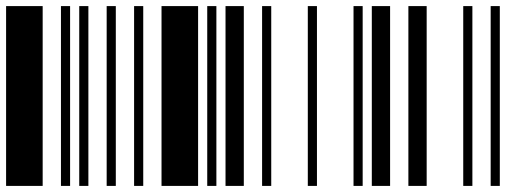

<svg xmlns="http://www.w3.org/2000/svg" viewBox="-20 -610 1690 630"><path d="M0 0V-590H120V0ZM180 0V-590H210V0ZM240 0V-590H270V0Z M330 0V-590H360V0ZM420 0V-590H450V0ZM510 0V-590H630V0Z M660 0V-590H690V0ZM720 0V-590H780V0ZM840 0V-590H870V0Z M990 0V-590H1020V0ZM1140 0V-590H1170V0ZM1200 0V-590H1260V0Z M1320 0V-590H1380V0ZM1500 0V-590H1530V0ZM1590 0V-590H1620V0Z"/></svg>

Font: Libre Barcode 128
Style: Regular
Weight: 400
Version: Version 1.005; ttfautohint (v1.8.3)